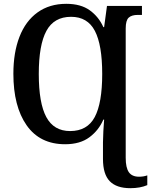

<svg xmlns="http://www.w3.org/2000/svg" viewBox="-20 -745 792 1005"><path d="M519 87V0Q520 -58 525 -119H521Q497 -63 448 -26.5Q399 10 321 10Q189 10 119.5 -89Q50 -188 50 -359Q50 -470 82 -552.5Q114 -635 176.5 -680Q239 -725 327 -725Q403 -725 450 -691Q497 -657 521 -603H525L540 -714H723V-667H702Q669 -667 653.5 -652.5Q638 -638 638 -596V81Q638 133 654.5 156.5Q671 180 708 180Q731 180 751 173V224Q714 240 662 240Q590 240 554.5 203.5Q519 167 519 87ZM515 -358Q515 -510 476.5 -583.5Q438 -657 352 -657Q263 -657 223 -583.5Q183 -510 183 -358Q183 -205 222.5 -132Q262 -59 347 -59Q437 -59 476 -132.5Q515 -206 515 -358Z"/></svg>

Font: Noto Serif NarrowSemiBold
Style: Regular
Weight: 600
Width: 4
Designer: Monotype Design Team
Foundry: Monotype Imaging Inc.
Version: Version 1.001